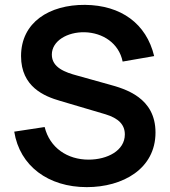

<svg xmlns="http://www.w3.org/2000/svg" viewBox="-20 -754 698 789"><path d="M336.5 15C484.5 15 619 -60 619 -209.5C619 -352.5 496 -388.5 426 -407.5L297 -443.5C248.5 -456.5 193 -476 193 -529.5C193 -585.5 256 -623 328 -621.5C402 -619.5 468.5 -577 484 -501L613.5 -523.5C581.5 -657 477.5 -732.5 329.5 -734C183 -735 66.5 -662.5 66.5 -523.5C66.5 -396.5 163 -358 227 -339.5L413 -284.5C467.5 -268 493 -241.5 493 -201.5C493 -135 421 -98 344 -98C257 -98 184.5 -146.5 163.5 -232L38.5 -213C61 -71.5 179 15 336.5 15Z"/></svg>

Font: Hauora
Style: Bold
Weight: 700
Designer: Wayne Shih
Foundry: WCYS
Version: Version 1.001;hotconv 1.0.109;makeotfexe 2.5.65596